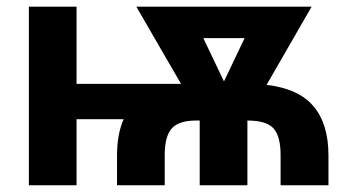

<svg xmlns="http://www.w3.org/2000/svg" viewBox="-20 -548 1046 568"><path d="M642.6 -307.1 703.6 -435.1H581.5ZM326.2 0V-88.4Q326.2 -150.9 345.7 -195.3H206.5V0H65.4V-528.3H206.5V-299.8H515.6L383.3 -528.3H901.9L768.6 -296.9Q862.8 -286.1 907.2 -233.9Q951.7 -181.6 951.7 -88.4V0H810.1V-89.4Q810.1 -144.5 789.3 -168Q768.6 -191.4 711.9 -191.4V0H570.8V-191.4H560.1Q509.3 -191.4 488.5 -168.5Q467.8 -145.5 467.3 -91.8V0Z"/></svg>

Font: MAUL Bold
Style: Bold
Weight: 700
Designer: MAUL
Version: Version 1.0; 2020; ttfautohint (v1.8.3)